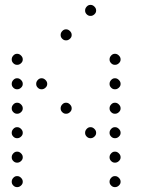

<svg xmlns="http://www.w3.org/2000/svg" viewBox="-20 -793 640 785"><path d="M349 -773Q341 -773 334.5 -766Q328 -759 328 -751V-749Q328 -741 334.5 -734.5Q341 -728 349 -728H351Q359 -728 366 -734.5Q373 -741 373 -749V-751Q373 -759 366 -766Q359 -773 351 -773ZM249 -673Q241 -673 234.5 -666Q228 -659 228 -651V-649Q228 -641 234.5 -634.5Q241 -628 249 -628H251Q259 -628 266 -634.5Q273 -641 273 -649V-651Q273 -659 266 -666Q259 -673 251 -673ZM49 -573Q41 -573 34.5 -566Q28 -559 28 -551V-549Q28 -541 34.5 -534.5Q41 -528 49 -528H51Q59 -528 66 -534.5Q73 -541 73 -549V-551Q73 -559 66 -566Q59 -573 51 -573ZM449 -573Q441 -573 434.5 -566Q428 -559 428 -551V-549Q428 -541 434.5 -534.5Q441 -528 449 -528H451Q459 -528 466 -534.5Q473 -541 473 -549V-551Q473 -559 466 -566Q459 -573 451 -573ZM49 -473Q41 -473 34.5 -466Q28 -459 28 -451V-449Q28 -441 34.5 -434.5Q41 -428 49 -428H51Q59 -428 66 -434.5Q73 -441 73 -449V-451Q73 -459 66 -466Q59 -473 51 -473ZM149 -473Q141 -473 134.5 -466Q128 -459 128 -451V-449Q128 -441 134.5 -434.5Q141 -428 149 -428H151Q159 -428 166 -434.5Q173 -441 173 -449V-451Q173 -459 166 -466Q159 -473 151 -473ZM449 -473Q441 -473 434.5 -466Q428 -459 428 -451V-449Q428 -441 434.5 -434.5Q441 -428 449 -428H451Q459 -428 466 -434.5Q473 -441 473 -449V-451Q473 -459 466 -466Q459 -473 451 -473ZM49 -373Q41 -373 34.5 -366Q28 -359 28 -351V-349Q28 -341 34.5 -334.5Q41 -328 49 -328H51Q59 -328 66 -334.5Q73 -341 73 -349V-351Q73 -359 66 -366Q59 -373 51 -373ZM249 -373Q241 -373 234.5 -366Q228 -359 228 -351V-349Q228 -341 234.5 -334.5Q241 -328 249 -328H251Q259 -328 266 -334.5Q273 -341 273 -349V-351Q273 -359 266 -366Q259 -373 251 -373ZM449 -373Q441 -373 434.5 -366Q428 -359 428 -351V-349Q428 -341 434.5 -334.5Q441 -328 449 -328H451Q459 -328 466 -334.5Q473 -341 473 -349V-351Q473 -359 466 -366Q459 -373 451 -373ZM49 -273Q41 -273 34.5 -266Q28 -259 28 -251V-249Q28 -241 34.5 -234.5Q41 -228 49 -228H51Q59 -228 66 -234.5Q73 -241 73 -249V-251Q73 -259 66 -266Q59 -273 51 -273ZM349 -273Q341 -273 334.5 -266Q328 -259 328 -251V-249Q328 -241 334.5 -234.5Q341 -228 349 -228H351Q359 -228 366 -234.5Q373 -241 373 -249V-251Q373 -259 366 -266Q359 -273 351 -273ZM449 -273Q441 -273 434.5 -266Q428 -259 428 -251V-249Q428 -241 434.5 -234.5Q441 -228 449 -228H451Q459 -228 466 -234.5Q473 -241 473 -249V-251Q473 -259 466 -266Q459 -273 451 -273ZM49 -173Q41 -173 34.5 -166Q28 -159 28 -151V-149Q28 -141 34.5 -134.5Q41 -128 49 -128H51Q59 -128 66 -134.5Q73 -141 73 -149V-151Q73 -159 66 -166Q59 -173 51 -173ZM449 -173Q441 -173 434.5 -166Q428 -159 428 -151V-149Q428 -141 434.5 -134.5Q441 -128 449 -128H451Q459 -128 466 -134.5Q473 -141 473 -149V-151Q473 -159 466 -166Q459 -173 451 -173ZM49 -73Q41 -73 34.5 -66Q28 -59 28 -51V-49Q28 -41 34.5 -34.5Q41 -28 49 -28H51Q59 -28 66 -34.5Q73 -41 73 -49V-51Q73 -59 66 -66Q59 -73 51 -73ZM449 -73Q441 -73 434.5 -66Q428 -59 428 -51V-49Q428 -41 434.5 -34.5Q441 -28 449 -28H451Q459 -28 466 -34.5Q473 -41 473 -49V-51Q473 -59 466 -66Q459 -73 451 -73Z"/></svg>

Font: Doto Rounded Light
Style: Regular
Weight: 300
Monospace: yes
Version: Version 1.000